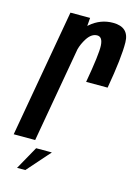

<svg xmlns="http://www.w3.org/2000/svg" viewBox="-145 -664 609 868"><g transform="rotate(15 160.0 -230.0)"><path d="M225 -313.5Q249 -448.5 246.8 -489Q244.5 -529.5 219.5 -529.5Q193 -529.5 172.5 -498Q156 -472 149 -445.5L70.5 0H-30L75.5 -597.5H167.5L164.5 -559Q167 -561 169.5 -563.5Q215.5 -603 274 -603Q349 -603 350.2 -532Q351.5 -461 325.5 -313.5ZM23.9 142.8 84.3 34.7H157.9L62.5 142.8Z"/></g></svg>

Font: Anybody Condensed Medium
Style: Italic
Weight: 500
Width: 3
Italic angle: -10°
Designer: Tyler Finck
Foundry: Etcetera Type Company
Version: Version 1.010; ttfautohint (v1.8.3) -l 8 -r 50 -G 200 -x 14 